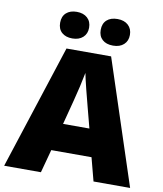

<svg xmlns="http://www.w3.org/2000/svg" viewBox="-99 -1011 923 1090"><g transform="rotate(10 363.0 -466.0)"><path d="M515.1 0 480 -133.8H248L211.9 0H0L232.9 -716.8H490.2L726.1 0ZM439.9 -292 409.2 -409.2Q398.4 -448.2 383.1 -510.3Q367.7 -572.3 362.8 -599.1Q358.4 -574.2 345.5 -517.1Q332.5 -460 288.1 -292ZM171.9 -855Q171.9 -891.6 194.3 -911.9Q216.8 -932.1 254.9 -932.1Q293.5 -932.1 316.2 -911.4Q338.9 -890.6 338.9 -855Q338.9 -820.3 316.2 -799.6Q293.5 -778.8 254.9 -778.8Q216.8 -778.8 194.3 -798.8Q171.9 -818.8 171.9 -855ZM405.8 -855Q405.8 -891.6 428.2 -911.9Q450.7 -932.1 489.7 -932.1Q528.8 -932.1 551.5 -911.1Q574.2 -890.1 574.2 -855Q574.2 -820.3 551.5 -799.6Q528.8 -778.8 489.7 -778.8Q450.2 -778.8 428 -799.1Q405.8 -819.3 405.8 -855Z"/></g></svg>

Font: TypoPRO Open Sans
Style: Regular
Weight: 800
Foundry: Ascender Corporation
Version: Version 1.10